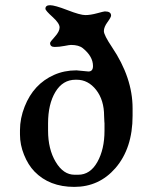

<svg xmlns="http://www.w3.org/2000/svg" viewBox="-20 -711 580 741"><path d="M383.3 -206.5V-235.4L382.8 -240.7L382.3 -252Q381.8 -257.3 381.8 -263.2Q381.8 -324.7 351.1 -364Q320.3 -403.3 275.9 -403.3H271.5Q222.2 -403.3 193.8 -356.2Q165.5 -309.1 165.5 -234.9V-207Q165.5 -135.3 195.1 -85.9Q224.6 -36.6 267.6 -36.6H281.7Q328.1 -36.6 355.7 -85.7Q383.3 -134.8 383.3 -206.5ZM338.9 -456.1Q338.9 -493.2 299.8 -524.9Q284.2 -537.6 253.9 -537.6Q248.5 -537.6 228.5 -533.7Q208.5 -529.8 190.9 -529.8Q173.3 -529.8 173.3 -544.9Q173.3 -549.3 191.7 -569.3Q210 -589.4 210 -605.2Q210 -621.1 182.6 -645.8Q155.3 -670.4 155.3 -677.2Q155.3 -690.9 173.3 -690.9Q191.4 -690.9 240.5 -671.9Q289.6 -652.8 309.3 -652.8Q329.1 -652.8 355 -659.9Q380.9 -667 384.8 -667Q408.7 -667 408.7 -650.9Q408.7 -644.5 394.8 -625.5Q380.9 -606.4 380.9 -591.1Q380.9 -575.7 412.1 -529.3Q491.7 -411.1 491.7 -293V-264.2Q491.7 -138.7 425.3 -62Q362.3 10.3 266.6 10.3Q170.4 10.3 112.8 -49.3Q88.4 -74.7 72.8 -113.5Q57.1 -152.3 57.1 -191.9V-206.1Q57.1 -207 57.1 -208.5Q57.1 -254.4 75.2 -299.8Q109.4 -386.7 188.5 -421.9Q228 -439.5 274.9 -439.5L321.3 -435.1Q338.9 -435.1 338.9 -456.1Z"/></svg>

Font: Averia Serif
Style: Regular
Weight: 500
Version: Version 1.0